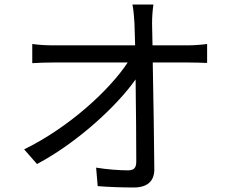

<svg xmlns="http://www.w3.org/2000/svg" viewBox="-20 -803 1040 851"><path d="M656 -602 654 -699C654 -727 656 -755 660 -783H567C573 -754 574 -723 576 -699C577 -676 578 -642 579 -602H215C184 -602 152 -604 123 -608V-523C154 -525 183 -526 216 -526H546C467 -406 289 -240 87 -141L144 -76C323 -171 498 -333 581 -451C583 -317 584 -168 584 -88C584 -61 576 -48 547 -48C510 -48 454 -52 406 -60L413 22C462 26 522 28 573 28C633 28 664 0 664 -52C663 -177 660 -376 657 -526H816C840 -526 875 -525 898 -524V-608C878 -605 839 -602 813 -602Z"/></svg>

Font: Noto Sans Mono CJK JP Regular
Style: Regular
Weight: 400
Designer: Ryoko NISHIZUKA (kana & ideographs); Paul D. Hunt (Latin, Greek & Cyrillic); Wenlong ZHANG (bopomofo); Sandoll Communica
Foundry: Adobe Systems Incorporated
Version: Version 1.004;PS 1.004;hotconv 1.0.82;makeotf.lib2.5.63406